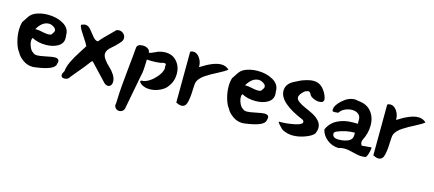

<svg xmlns="http://www.w3.org/2000/svg" viewBox="-49 -898 3397 1504"><g transform="rotate(15 1649.5 -146.0)"><path d="M18 -243Q18 -282 28 -313Q36 -322 49 -344Q62 -366 75 -378.5Q88 -391 108 -400Q154 -419 208 -419Q280 -419 333 -388.5Q386 -358 386 -304V-297Q388 -290 388 -276Q388 -233 348 -209.5Q308 -186 250 -186Q186 -186 138 -212Q132 -204 132 -187Q132 -162 145 -134.5Q158 -107 172 -102Q182 -89 208 -89Q228 -89 278 -99.5Q328 -110 346 -110Q380 -110 380 -85Q380 -76 376 -65Q372 -14 210 6Q206 7 196 7Q152 7 115 -20Q78 -47 66 -75Q46 -98 32 -146.5Q18 -195 18 -243ZM140 -284H142H150Q170 -284 198 -277.5Q226 -271 244 -271H252Q276 -272 280 -287Q292 -300 292 -312Q292 -328 272 -340.5Q252 -353 234 -353Q180 -353 140 -284Z M433 9Q433 -5 446 -24Q449 -60 469 -103Q489 -146 522.5 -197Q556 -248 561 -258Q555 -274 516.5 -331.5Q478 -389 478 -404Q478 -413 487 -413Q501 -419 511 -419Q535 -419 556 -393.5Q577 -368 597 -343Q617 -318 638 -318Q639 -318 642.5 -322.5Q646 -327 654 -336.5Q662 -346 672 -356L745 -429Q747 -431 749.5 -434Q752 -437 754 -439Q765 -445 777 -445Q798 -445 814 -430Q830 -415 830 -395Q830 -374 812 -356Q811 -355 802 -345Q793 -335 781 -323Q769 -311 754 -299Q717 -269 717 -239Q717 -218 735.5 -193Q754 -168 776.5 -148Q799 -128 817.5 -99.5Q836 -71 836 -44Q836 -24 827 -13Q818 -2 804 -2Q786 -2 770 -19L640 -157Q635 -157 629 -150.5Q623 -144 610.5 -126.5Q598 -109 587 -96L503 5Q491 31 460 31Q433 31 433 9Z M900 124Q900 122 901 120Q902 118 902 116L904 71Q906 -5 922 -158.5Q938 -312 940 -347Q944 -378 988 -378Q1010 -378 1027 -368Q1044 -358 1046 -342V-341V-340Q1046 -336 1050 -336Q1056 -336 1071 -342Q1086 -348 1100 -355Q1114 -362 1118 -363Q1148 -372 1172 -372Q1232 -372 1267 -331Q1302 -290 1302 -231Q1302 -172 1266 -125Q1248 -98 1208 -79.5Q1168 -61 1127 -61Q1086 -61 1056 -81Q1040 -94 1040 -102Q1040 -111 1066 -111Q1112 -121 1156 -169Q1200 -217 1200 -252Q1200 -258 1198 -264Q1200 -272 1200 -277Q1200 -289 1186 -289H1180L1166 -286L1160 -283Q1120 -278 1086 -278Q1070 -278 1046 -280Q1046 -264 1045 -246Q1044 -228 1044 -221Q1044 -214 1043 -201.5Q1042 -189 1040 -174Q1038 -159 1032 -134L982 128Q980 145 968 155Q956 165 940 165Q924 165 912 154Q900 143 900 124Z M1356 -14 1358 -427Q1368 -434 1382 -434Q1412 -434 1434 -403Q1456 -372 1456 -333V-328Q1558 -394 1620 -394Q1658 -394 1684 -369Q1660 -349 1611 -324.5Q1562 -300 1521 -273.5Q1480 -247 1464 -215Q1456 -199 1455 -142.5Q1454 -86 1444 -43.5Q1434 -1 1400 -1Q1382 -1 1356 -14Z M1719 -243Q1719 -282 1729 -313Q1737 -322 1750 -344Q1763 -366 1776 -378.5Q1789 -391 1809 -400Q1855 -419 1909 -419Q1981 -419 2034 -388.5Q2087 -358 2087 -304V-297Q2089 -290 2089 -276Q2089 -233 2049 -209.5Q2009 -186 1951 -186Q1887 -186 1839 -212Q1833 -204 1833 -187Q1833 -162 1846 -134.5Q1859 -107 1873 -102Q1883 -89 1909 -89Q1929 -89 1979 -99.5Q2029 -110 2047 -110Q2081 -110 2081 -85Q2081 -76 2077 -65Q2073 -14 1911 6Q1907 7 1897 7Q1853 7 1816 -20Q1779 -47 1767 -75Q1747 -98 1733 -146.5Q1719 -195 1719 -243ZM1841 -284H1843H1851Q1871 -284 1899 -277.5Q1927 -271 1945 -271H1953Q1977 -272 1981 -287Q1993 -300 1993 -312Q1993 -328 1973 -340.5Q1953 -353 1935 -353Q1881 -353 1841 -284Z M2143 -322Q2143 -377 2203 -408Q2235 -425 2252 -432.5Q2269 -440 2298.5 -448.5Q2328 -457 2351 -457Q2396 -457 2426 -426Q2460 -389 2470 -346Q2471 -343 2471 -337Q2471 -310 2434 -310Q2409 -310 2383 -323Q2357 -336 2353 -354Q2343 -368 2334 -368Q2328 -368 2307 -360Q2266 -326 2266 -301Q2266 -283 2288.5 -266.5Q2311 -250 2343 -236.5Q2375 -223 2406.5 -207Q2438 -191 2460.5 -166.5Q2483 -142 2483 -111Q2483 -89 2471 -62Q2453 -39 2402 -20Q2351 -1 2302 -1Q2283 -1 2261 -6Q2239 -12 2226.5 -18Q2214 -24 2211 -27L2183 -56Q2169 -72 2170 -78H2183Q2237 -78 2297 -90.5Q2357 -103 2357 -124Q2357 -132 2348 -140Q2143 -224 2143 -322Z M2531 -111Q2554 -166 2607.5 -194Q2661 -222 2730 -222H2774L2772 -237Q2773 -242 2773 -252Q2773 -284 2753 -299.5Q2733 -315 2702 -315Q2673 -315 2645 -302Q2617 -289 2605 -268Q2598 -263 2573 -263Q2561 -263 2557.5 -265.5Q2554 -268 2554 -278Q2554 -313 2602 -356.5Q2650 -400 2701 -400Q2716 -400 2728 -396Q2799 -391 2836 -346Q2873 -301 2873 -234Q2873 -171 2841 -109Q2837 -100 2837 -90Q2837 -76 2847 -64L2924 -71V-68Q2925 -66 2925 -65Q2925 -46 2915 -15.5Q2905 15 2895 15H2894Q2876 17 2868 17Q2840 17 2795 5Q2750 -7 2725 -7Q2698 -7 2673 1Q2621 -1 2581 -33Q2541 -65 2531 -111ZM2608 -99Q2608 -63 2658 -63Q2722 -63 2754 -90Q2769 -104 2769 -132Q2769 -143 2768 -149H2766Q2765 -148 2763 -148Q2696 -148 2629 -120Q2608 -111 2608 -99Z M2954 -14 2956 -427Q2966 -434 2980 -434Q3010 -434 3032 -403Q3054 -372 3054 -333V-328Q3156 -394 3218 -394Q3256 -394 3282 -369Q3258 -349 3209 -324.5Q3160 -300 3119 -273.5Q3078 -247 3062 -215Q3054 -199 3053 -142.5Q3052 -86 3042 -43.5Q3032 -1 2998 -1Q2980 -1 2954 -14Z"/></g></svg>

Font: NaniFont Regular
Style: Regular
Weight: 400
Designer: Nanigashitei
Version: Version 1.036